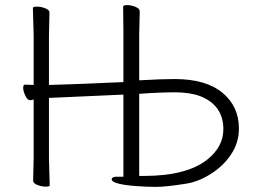

<svg xmlns="http://www.w3.org/2000/svg" viewBox="-20 -726 1007 753"><path d="M590 7 551 6Q418 0 418 -23Q418 -31 433 -33H464V-355L172 -342V-105L175 1Q175 6 159.5 6Q144 6 127 -0.5Q110 -7 110 -17L112 -106V-336Q103 -333 99 -333H98Q88 -333 79.5 -350.5Q71 -368 71 -381Q71 -394 77 -394H78L112 -393V-589L109 -695Q109 -700 125 -700Q141 -700 157.5 -693.5Q174 -687 174 -677L172 -588V-393H177Q206 -393 464 -404V-604L463 -700Q463 -706 479 -706Q495 -706 511.5 -699Q528 -692 528 -682L526 -593V-411Q612 -416 665 -416Q787 -416 852 -362.5Q917 -309 917 -222Q917 -167 887 -121.5Q857 -76 808.5 -45Q760 -14 712 -6Q632 7 590 7ZM433 -33ZM526 -36H544Q713 -36 794 -101Q856 -151 856 -219Q856 -313 765 -349Q724 -364 665.5 -364Q607 -364 526 -358Z"/></svg>

Font: LXGW WenKai TC Light
Style: Regular
Weight: 300
Designer: LXGW / Fontworks Inc.
Foundry: LXGW / Fontworks Inc.
Version: Version 1.330